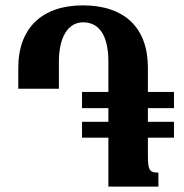

<svg xmlns="http://www.w3.org/2000/svg" viewBox="-20 -694 685 714"><path d="M285 -182H383V0H569V-52C536 -52 530 -61 530 -116V-182H627V-241H530V-292H627V-352H530V-442C530 -592 442 -674 288 -674C137 -674 48 -590 48 -442V-364H199V-465C199 -554 232 -611 289 -611C349 -611 383 -562 383 -465V-352H285V-292H383V-241H285Z"/></svg>

Font: Noto Serif Armenian ExtraCondensed ExtraBold
Style: Regular
Weight: 800
Width: 2
Designer: Monotype Design Team
Foundry: Monotype Imaging Inc.
Version: Version 2.008